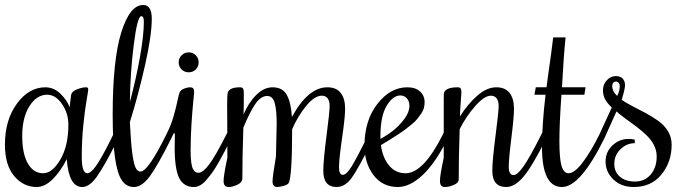

<svg xmlns="http://www.w3.org/2000/svg" viewBox="-32 -750 2754 770"><path d="M295.9 -121.1Q295.9 -55.2 317.9 -55.2Q332.5 -55.2 354 -85.9Q375.5 -116.7 412.1 -189.9L426.8 -220.2L446.8 -205.1L432.1 -174.8Q385.7 -82.5 356.2 -41.3Q326.7 0 297.9 0Q243.7 0 235.8 -111.8Q210.4 -62 179 -31Q147.5 0 115.2 0Q62 0 24.9 -43.9Q-12.2 -87.9 -12.2 -169.9Q-12.2 -269 35.9 -334.5Q84 -399.9 149.9 -399.9Q184.6 -399.9 211.7 -372.8Q238.8 -345.7 247.1 -319.8L252.9 -367.2Q254.9 -383.3 276.4 -391.6Q297.9 -399.9 312 -399.9Q317.9 -399.9 319.8 -397.9Q321.8 -396 321.8 -390.1Q321.8 -385.3 315.2 -348.1Q308.6 -311 302.2 -248.8Q295.9 -186.5 295.9 -121.1ZM242.2 -250Q242.2 -295.9 216.6 -333Q190.9 -370.1 157.2 -370.1Q114.7 -370.1 85.9 -324Q57.1 -277.8 57.1 -205.1Q57.1 -133.3 79.8 -94.2Q102.5 -55.2 141.1 -55.2Q177.7 -55.2 210 -110.1Q242.2 -165 242.2 -250Z M531.7 -62Q561.5 -62 634.8 -210L639.6 -220.2L659.7 -205.1L654.8 -194.8Q600.1 -85.4 568.6 -42.7Q537.1 0 504.9 0Q475.1 0 456.8 -26.6Q438.5 -53.2 429.2 -117.2Q419.9 -181.2 419.9 -290Q419.9 -509.8 454.3 -619.9Q488.8 -730 542 -730Q576.7 -730 576.7 -674.8Q576.7 -608.4 550 -490Q523.4 -371.6 488.8 -259.8Q492.7 -180.2 498.3 -137.2Q503.9 -94.2 511.5 -78.1Q519 -62 531.7 -62ZM544.9 -663.1Q544.9 -685.1 534.7 -685.1Q519 -685.1 504.6 -571.8Q490.2 -458.5 488.8 -340.8Q513.2 -431.2 529.1 -520Q544.9 -608.9 544.9 -663.1Z M669.4 -214.8H664.6L659.7 -205.1L654.8 -194.8L634.8 -210L639.6 -220.2Q654.3 -249 664.3 -284.2Q674.3 -319.3 679.9 -346.4Q685.5 -373.5 688.5 -379.9Q693.4 -389.6 706.8 -394.8Q720.2 -399.9 728.5 -399.9Q739.3 -399.9 742.9 -395.5Q746.6 -391.1 746.6 -379.9Q746.6 -376.5 742.9 -341.1Q739.3 -305.7 735.8 -251Q732.4 -196.3 732.4 -146Q732.4 -116.7 735.1 -97.7Q737.8 -78.6 742.9 -70.6Q748 -62.5 752.9 -59.8Q757.8 -57.1 764.6 -57.1Q781.7 -57.1 806.9 -90.6Q832 -124 875.5 -210L880.9 -220.2L900.9 -205.1L895.5 -194.8Q879.4 -163.1 870.6 -146Q861.8 -128.9 846.7 -102.1Q831.5 -75.2 821 -60.5Q810.5 -45.9 796.9 -29.8Q783.2 -13.7 770.5 -6.8Q757.8 0 745.6 0Q705.1 0 686.8 -35.6Q668.5 -71.3 668.5 -159.2Q668.5 -194.8 669.4 -214.8ZM764.6 -500Q764.6 -482.9 753.2 -471.4Q741.7 -460 724.6 -460Q708 -460 696.3 -471.4Q684.6 -482.9 684.6 -500Q684.6 -516.6 696.3 -528.3Q708 -540 724.6 -540Q741.7 -540 753.2 -528.3Q764.6 -516.6 764.6 -500Z M1040 -365.2Q1013.7 -365.2 991.5 -332.3Q969.2 -299.3 943.8 -237.8V-231.9Q939.9 -117.7 939.9 -35.2Q939.9 -18.6 920.4 -9.3Q900.9 0 884.8 0Q864.7 0 864.7 -23.9Q864.7 -47.9 879.9 -117.2Q879.9 -181.6 879.4 -251Q878.9 -320.3 878.9 -330.1Q878.9 -371.1 881.8 -379.9Q889.6 -399.9 930.7 -399.9Q939.5 -399.9 942.6 -394.8Q945.8 -389.6 945.8 -377.9Q945.8 -317.9 944.8 -291Q964.8 -338.4 995.6 -369.1Q1026.4 -399.9 1061 -399.9Q1101.6 -399.9 1118.4 -368.9Q1135.3 -337.9 1138.7 -280.8Q1203.6 -399.9 1280.8 -399.9Q1316.9 -399.9 1334.5 -377.2Q1352.1 -354.5 1352.1 -314Q1352.1 -280.3 1339.8 -196Q1327.6 -111.8 1327.6 -79.1Q1327.6 -48.8 1342.8 -48.8Q1357.4 -48.8 1378.2 -82.5Q1398.9 -116.2 1445.8 -210L1450.7 -220.2L1470.7 -205.1L1465.8 -194.8Q1404.8 -72.8 1378.2 -36.4Q1351.6 0 1317.9 0Q1264.6 0 1264.6 -64.9Q1264.6 -106.9 1277.3 -204.1Q1290 -301.3 1290 -326.2Q1290 -344.7 1282 -355.5Q1273.9 -366.2 1258.8 -366.2Q1229.5 -366.2 1196 -325.4Q1162.6 -284.7 1139.6 -231.9Q1139.6 -37.1 1125 -15.1Q1120.6 -8.8 1105 -4.4Q1089.4 0 1080.1 0Q1061 0 1061 -22.9Q1061 -41 1074.7 -123Q1077.6 -240.2 1077.6 -253.9Q1077.6 -309.1 1069.6 -337.2Q1061.5 -365.2 1040 -365.2Z M1594.7 -55.2Q1666 -55.2 1743.7 -210L1748.5 -220.2L1768.6 -205.1L1763.7 -194.8Q1713.4 -94.7 1662.4 -47.4Q1611.3 0 1563.5 0Q1502 0 1465.8 -47.9Q1429.7 -95.7 1429.7 -165Q1429.7 -266.6 1481.4 -333.3Q1533.2 -399.9 1601.6 -399.9Q1634.3 -399.9 1652.6 -383.1Q1670.9 -366.2 1670.9 -339.8Q1670.9 -327.6 1667.7 -316.2Q1664.6 -304.7 1656 -292.7Q1647.5 -280.8 1640.6 -272Q1633.8 -263.2 1617.7 -250.2Q1601.6 -237.3 1592.8 -230.5Q1584 -223.6 1561.8 -209.2Q1539.6 -194.8 1530.5 -189.2Q1521.5 -183.6 1495.6 -168Q1502.9 -116.2 1528.8 -85.7Q1554.7 -55.2 1594.7 -55.2ZM1609.9 -325.2Q1609.9 -344.2 1599.6 -355.7Q1589.4 -367.2 1573.7 -367.2Q1543.5 -367.2 1518.6 -325.7Q1493.7 -284.2 1493.7 -204.1V-192.9Q1519 -206.5 1543.9 -225.8Q1568.8 -245.1 1589.4 -272.7Q1609.9 -300.3 1609.9 -325.2Z M1936.5 -366.2Q1910.6 -366.2 1873.8 -324.5Q1836.9 -282.7 1811.5 -231.9Q1807.6 -117.7 1807.6 -29.8Q1807.6 -16.6 1787.8 -8.3Q1768.1 0 1752.4 0Q1732.4 0 1732.4 -23.9Q1732.4 -47.9 1747.6 -117.2V-356Q1747.6 -376 1749.5 -379.9Q1758.3 -399.9 1803.7 -399.9Q1812 -399.9 1815.2 -395.5Q1818.4 -391.1 1818.4 -379.9L1814 -315.4Q1813 -299.8 1812.5 -283.2Q1845.2 -334.5 1883.1 -367.2Q1920.9 -399.9 1958.5 -399.9Q1994.1 -399.9 2011.7 -377.2Q2029.3 -354.5 2029.3 -314Q2029.3 -280.3 2018.8 -196.5Q2008.3 -112.8 2008.3 -80.1Q2008.3 -47.9 2028.3 -47.9Q2042.5 -47.9 2067.1 -82.3Q2091.8 -116.7 2138.7 -210L2143.6 -220.2L2163.6 -205.1L2158.7 -194.8Q2102.1 -82 2067.1 -41Q2032.2 0 1998.5 0Q1942.4 0 1942.4 -64.9Q1942.4 -106.9 1955.1 -204.1Q1967.8 -301.3 1967.8 -326.2Q1967.8 -344.7 1959.7 -355.5Q1951.7 -366.2 1936.5 -366.2Z M2141.6 -160.2Q2141.6 -248.5 2155.8 -370.1H2111.3L2116.7 -399.9H2159.7Q2162.6 -422.9 2168.2 -462.9Q2173.8 -502.9 2178.5 -536.6Q2183.1 -570.3 2186.5 -600.1H2236.3Q2228.5 -526.4 2221.7 -399.9H2316.4L2311.5 -370.1H2219.7Q2211.4 -255.4 2211.4 -185.1Q2211.4 -112.8 2220.2 -84Q2229 -55.2 2248.5 -55.2Q2272 -55.2 2304.7 -98.4Q2337.4 -141.6 2371.6 -210L2376.5 -220.2L2396.5 -205.1L2391.6 -194.8Q2295.4 0 2221.7 0Q2141.6 0 2141.6 -160.2Z M2661.6 -169.9Q2661.6 -100.1 2620.6 -50Q2579.6 0 2509.3 0Q2459 0 2427.7 -30.5Q2396.5 -61 2396.5 -102.1Q2396.5 -140.6 2424.1 -166.7Q2451.7 -192.9 2489.3 -192.9Q2501 -192.9 2513.7 -189.9V-175.8Q2481.4 -175.8 2456.5 -151.6Q2431.6 -127.4 2431.6 -92.8Q2431.6 -60.5 2454.1 -41.3Q2476.6 -22 2514.6 -22Q2553.7 -22 2577.6 -50Q2601.6 -78.1 2601.6 -123Q2601.6 -147 2590.1 -168.9Q2578.6 -190.9 2559.1 -209.2Q2539.6 -227.5 2519.8 -242.4Q2500 -257.3 2476.3 -274.4Q2452.6 -291.5 2440.4 -303.2L2391.6 -194.8L2371.6 -210L2421.4 -318.8Q2402.8 -336.9 2394.5 -352.3Q2386.2 -367.7 2386.2 -388.2Q2386.2 -411.6 2401.6 -428.2Q2417 -444.8 2437.5 -444.8Q2455.6 -444.8 2465.1 -434.8Q2474.6 -424.8 2474.6 -408.2Q2474.6 -393.1 2461.4 -350.1Q2475.6 -338.9 2503.9 -324.5Q2532.2 -310.1 2557.4 -296.6Q2582.5 -283.2 2607.4 -265.6Q2632.3 -248 2647 -223.6Q2661.6 -199.2 2661.6 -169.9ZM2438.5 -422.9Q2431.6 -422.9 2427.5 -418.2Q2423.3 -413.6 2423.3 -405.8Q2423.3 -383.3 2443.4 -365.2Q2453.6 -387.2 2453.6 -404.8Q2453.6 -412.6 2449.2 -417.7Q2444.8 -422.9 2438.5 -422.9Z"/></svg>

Font: Rochester
Style: Regular
Weight: 400
Designer: Gillian Fisher
Foundry: Font Diner, Inc DBA Sideshow
Version: Version 1.005